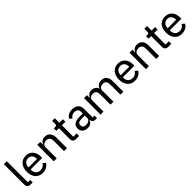

<svg xmlns="http://www.w3.org/2000/svg" viewBox="469 -2499 4271 4271"><g transform="rotate(-45 2604.0 -364.0)"><path d="M249 0V-79H175V-740H82V-95C82 -38 115 0 179 0Z M558 12C655 12 730 -33 766 -100L706 -151C678 -98 631 -67 566 -67C473 -67 420 -129 420 -215V-236H785V-275C785 -420 703 -530 558 -530C414 -530 323 -423 323 -259C323 -95 414 12 558 12ZM558 -455C636 -455 686 -397 686 -311V-301H420V-308C420 -393 477 -455 558 -455Z M1005 0V-355C1005 -418 1064 -449 1125 -449C1198 -449 1234 -404 1234 -317V0H1327V-331C1327 -457 1262 -530 1156 -530C1078 -530 1034 -490 1010 -433H1005V-518H912V0Z M1710 0V-79H1607V-439H1718V-518H1607V-661H1523V-566C1523 -531 1512 -518 1477 -518H1431V-439H1514V-98C1514 -38 1548 0 1612 0Z M2272 0V-79H2214V-352C2214 -464 2140 -530 2011 -530C1915 -530 1854 -485 1823 -429L1879 -378C1906 -422 1945 -452 2006 -452C2084 -452 2121 -413 2121 -344V-297H2023C1875 -297 1802 -243 1802 -143C1802 -48 1865 12 1973 12C2047 12 2102 -22 2123 -86H2128C2135 -36 2162 0 2219 0ZM1994 -63C1936 -63 1899 -90 1899 -138V-158C1899 -206 1937 -232 2022 -232H2121V-152C2121 -100 2067 -63 1994 -63Z M2476 0V-355C2476 -418 2533 -449 2592 -449C2663 -449 2696 -404 2696 -317V0H2789V-355C2789 -418 2844 -449 2904 -449C2976 -449 3009 -404 3009 -317V0H3102V-331C3102 -457 3040 -530 2936 -530C2849 -530 2797 -481 2778 -425H2776C2749 -498 2688 -530 2619 -530C2550 -530 2503 -486 2481 -433H2476V-518H2383V0Z M3458 12C3555 12 3630 -33 3666 -100L3606 -151C3578 -98 3531 -67 3466 -67C3373 -67 3320 -129 3320 -215V-236H3685V-275C3685 -420 3603 -530 3458 -530C3314 -530 3223 -423 3223 -259C3223 -95 3314 12 3458 12ZM3458 -455C3536 -455 3586 -397 3586 -311V-301H3320V-308C3320 -393 3377 -455 3458 -455Z M3905 0V-355C3905 -418 3964 -449 4025 -449C4098 -449 4134 -404 4134 -317V0H4227V-331C4227 -457 4162 -530 4056 -530C3978 -530 3934 -490 3910 -433H3905V-518H3812V0Z M4610 0V-79H4507V-439H4618V-518H4507V-661H4423V-566C4423 -531 4412 -518 4377 -518H4331V-439H4414V-98C4414 -38 4448 0 4512 0Z M4936 12C5033 12 5108 -33 5144 -100L5084 -151C5056 -98 5009 -67 4944 -67C4851 -67 4798 -129 4798 -215V-236H5163V-275C5163 -420 5081 -530 4936 -530C4792 -530 4701 -423 4701 -259C4701 -95 4792 12 4936 12ZM4936 -455C5014 -455 5064 -397 5064 -311V-301H4798V-308C4798 -393 4855 -455 4936 -455Z"/></g></svg>

Font: IBM Plex Thai Looped Text
Style: Regular
Weight: 450
Designer: Mike Abbink, Paul van der Laan, Pieter van Rosmalen, Ben Mitchell, Mark Frömberg
Foundry: Bold Monday
Version: Version 1.0